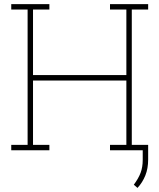

<svg xmlns="http://www.w3.org/2000/svg" viewBox="-20 -731 775 934"><path d="M34.7 0V-26.4H114.3V-684.6H34.7V-710.9H220.2V-684.6H140.6V-365.7H594.7V-684.6H515.1V-710.9H594.7H621.1H700.7V-684.6H621.1V-26.4H700.7V0H515.1V-26.4H594.7V-339.4H140.6V-26.4H220.2V0ZM648.9 183.1 630.9 167.5Q653.3 137.7 663.8 110.1Q674.3 82.5 674.3 46.4V-19H700.7V45.4Q700.7 88.4 687 122.6Q673.3 156.7 648.9 183.1Z"/></svg>

Font: Roboto Slab LO Thin
Style: Regular
Weight: 250
Designer: Google
Version: Version 2.00;September 28, 2018;FontCreator 11.5.0.2427 64-b